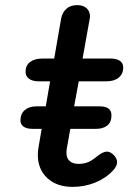

<svg xmlns="http://www.w3.org/2000/svg" viewBox="-20 -721 526 751"><path d="M288 -403 270 -305H370Q416 -305 416 -270Q416 -243 399.5 -230Q383 -217 356 -217H255L241 -138Q240 -133 240 -123Q240 -102 252.5 -91Q265 -80 288 -80Q308 -80 324 -86.5Q340 -93 359 -109Q383 -128 398 -128Q412 -128 425 -114.5Q438 -101 438 -87Q438 -71 422 -54Q393 -23 351.5 -6.5Q310 10 264 10Q202 10 165 -24.5Q128 -59 128 -115Q128 -131 131 -147L143 -217H107Q85 -217 72.5 -225.5Q60 -234 60 -250Q60 -276 77 -290.5Q94 -305 122 -305H159L176 -403H130Q107 -403 93.5 -413Q80 -423 80 -440Q80 -465 97.5 -478.5Q115 -492 146 -492H192L219 -648Q224 -673 240 -687Q256 -701 282 -701Q305 -701 318.5 -689Q332 -677 332 -657Q332 -651 331 -648L303 -492H412Q436 -492 449 -483Q462 -474 462 -457Q462 -432 444.5 -417.5Q427 -403 396 -403Z"/></svg>

Font: Kodchasan SemiBold
Style: Italic
Weight: 600
Italic angle: -10°
Version: Version 1.000; ttfautohint (v1.6)